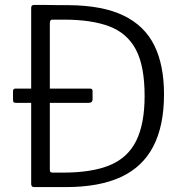

<svg xmlns="http://www.w3.org/2000/svg" viewBox="-20 -762 757 782"><path d="M357 -357Q357 -343 340 -343H46Q38 -343 35.5 -346Q33 -349 33 -356V-390Q33 -401 42 -401H348Q357 -401 357 -391ZM119 0Q107 0 107 -13V-730Q107 -736 110 -739Q113 -742 120 -742Q136 -742 154 -742Q172 -742 190.5 -741.5Q209 -741 226.5 -741Q244 -741 259 -741Q398 -740 483.5 -698.5Q569 -657 608.5 -577Q648 -497 648 -378Q648 -250 604.5 -166Q561 -82 472.5 -41Q384 0 248 0ZM194 -59H237Q355 -59 428 -89.5Q501 -120 535 -189Q569 -258 569 -371Q569 -493 533.5 -560Q498 -627 425.5 -654.5Q353 -682 241 -682H193Q183 -682 183 -668V-69Q183 -59 194 -59Z"/></svg>

Font: Libre Franklin Light
Style: Regular
Weight: 300
Designer: Pablo Impallari, Rodrigo Fuenzalida, Nhung Nguyen
Foundry: Impallari Type
Version: Version 3.000